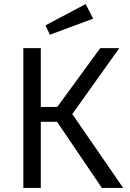

<svg xmlns="http://www.w3.org/2000/svg" viewBox="-20 -926 640 946"><path d="M402 -906 204 -801 226 -755 439 -834ZM261 -326 482 0H587L336 -364L568 -689H474L262 -399H181V-689H95V0H181V-326Z"/></svg>

Font: FiraMono Nerd Font
Style: Regular
Weight: 400
Designer: Carrois Corporate & Edenspiekermann AG
Foundry: Carrois Corporate GbR & Edenspiekermann AG
Version: Version 003.206;Nerd Fonts 3.3.0